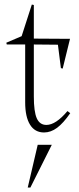

<svg xmlns="http://www.w3.org/2000/svg" viewBox="-20 -563 348 845"><path d="M7.8 -375 75.2 -403.8 120.1 -543 128.9 -541V-393.1L288.1 -392.1L255.9 -261.2L248 -263.2L234.9 -366.2L128.9 -367.2V-138.2Q128.9 -71.8 141.8 -42.5Q154.8 -13.2 184.1 -13.2Q225.6 -13.2 276.9 -74.2L289.1 -64.9Q258.8 -21 231.2 -0.5Q203.6 20 173.8 20Q133.3 20 112.1 -14.4Q90.8 -48.8 90.8 -112.8V-367.2H9.8ZM102.1 262.2 146 74.2H208L113.8 262.2Z"/></svg>

Font: Halibut Cnd Thin
Style: Regular
Weight: 250
Width: 3
Designer: Matteo Maggi
Foundry: Collletttivo
Version: Version 3.080 | FøM Fix